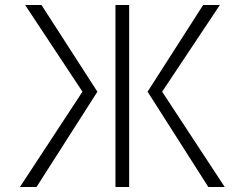

<svg xmlns="http://www.w3.org/2000/svg" viewBox="-20 -753 985 773"><path d="M444.8 -732.9H500V0H444.8ZM60.1 0 312 -383.8 81.1 -732.9H147L372.1 -383.8L127 0ZM574.2 -383.8 797.9 -732.9H865.2L632.8 -383.8L884.8 0H818.8Z"/></svg>

Font: Kreadon Light
Style: Regular
Weight: 300
Designer: kohakuno
Foundry: StudioGnu
Version: Version 1.000;Glyphs 3.1.2 (3151)